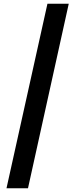

<svg xmlns="http://www.w3.org/2000/svg" viewBox="-20 -833 425 1036"><path d="M15 183H131L351 -813H236Z"/></svg>

Font: Noto Sans CJK HK Black
Style: Regular
Weight: 900
Designer: Ryoko NISHIZUKA 西塚涼子 (kana, bopomofo & ideographs); Paul D. Hunt (Latin, Greek & Cyrillic); Sandoll Communications 산돌커뮤니
Foundry: Adobe
Version: Version 2.004;hotconv 1.0.118;makeotfexe 2.5.65603